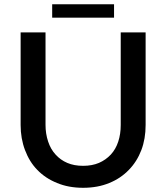

<svg xmlns="http://www.w3.org/2000/svg" viewBox="-20 -872 779 900"><path d="M369.6 -94.7Q411.6 -94.7 443.8 -108.4Q475.6 -122.1 499.5 -147.5Q522.5 -172.4 534.2 -208Q545.9 -243.2 545.9 -286.1V-720.2H662.6V-286.1Q662.6 -221.2 642.6 -168.5Q622.1 -114.7 584 -75.7Q545.4 -35.6 492.2 -14.2Q438 8.3 369.6 8.3Q301.3 8.3 247.6 -14.2Q192.9 -36.1 154.8 -75.7Q118.2 -112.8 97.2 -168.5Q76.7 -222.7 76.7 -286.1V-720.2H193.4V-286.6Q193.4 -245.1 205.6 -208.5Q217.3 -172.9 240.2 -147.9Q263.2 -122.1 295.4 -108.4Q327.1 -94.7 369.6 -94.7ZM224.6 -789.1V-852.1H514.6V-789.1Z"/></svg>

Font: Lato-SemiBold
Style: Regular
Weight: 500
Designer: Lukasz Dziedzic with Adam Twardoch and Botio Nikoltchev
Foundry: tyPoland Lukasz Dziedzic
Version: ""